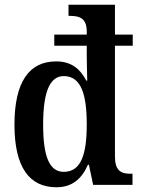

<svg xmlns="http://www.w3.org/2000/svg" viewBox="-20 -780 594 810"><path d="M218 10C285 10 325 -26 351 -85H355L373 0H539V-47H531C490 -47 465 -60 465 -120V-587H540V-634H465V-760H269V-713H276C314 -713 346 -704 346 -647V-634H209V-587H346V-545C346 -513 348 -451 348 -440H344C319 -488 282 -521 217 -521C104 -521 41 -436 41 -254C41 -74 104 10 218 10ZM249 -55C187 -55 162 -123 162 -254C162 -385 187 -459 249 -459C323 -459 346 -380 346 -255C346 -131 323 -55 249 -55Z"/></svg>

Font: Noto Serif Ethiopic Condensed SemiBold
Style: Regular
Weight: 600
Width: 3
Designer: Monotype Design Team
Foundry: Monotype Imaging Inc.
Version: Version 2.102